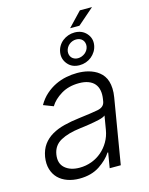

<svg xmlns="http://www.w3.org/2000/svg" viewBox="-131 -963 818 1057"><g transform="rotate(-15 278.0 -434.5)"><path d="M35.9 -152.3Q43 -192.8 63 -220.3Q83.1 -247.9 114 -266Q144.9 -284.1 185 -294.2Q225.1 -304.3 272.4 -310Q307.9 -314.3 334.5 -318.2Q361.2 -322.1 380.3 -325.6Q418.3 -332.7 423.7 -363.3L425.8 -376.1Q430.4 -403.8 426.1 -426.1Q421.9 -448.5 408.7 -464Q395.6 -479.4 373.6 -487.7Q351.6 -496.1 320.7 -496.1Q261.7 -496.1 218.8 -470.2Q175.4 -443.9 154.5 -409.1L98.4 -430.8Q117.5 -464.5 143.8 -487.7Q170.1 -511 200.1 -525.6Q230.1 -540.1 262.3 -546.5Q294.4 -552.9 325.3 -552.9Q340.9 -552.9 357.1 -551.1Q373.2 -549.4 389 -545.1Q404.8 -540.8 419.7 -533.9Q434.7 -527 447.4 -516.7Q460.2 -506.7 470 -492.9Q479.8 -479 485.3 -460.9Q490.8 -442.8 491.8 -420.3Q492.9 -397.7 488.3 -370.4L426.5 0H363.3L377.8 -86.3H373.9Q351.2 -50.1 304.3 -18.8Q257.1 12.4 188.9 12.4Q152 12.4 121.1 1.4Q90.2 -9.6 69.2 -30.5Q48.3 -51.5 39.1 -82.2Q29.8 -112.9 35.9 -152.3ZM121.4 -72.8Q152 -45.5 204.9 -45.5Q240.8 -45.5 273.3 -57.5Q305.8 -69.6 331.3 -91.4Q356.9 -113.3 374.3 -143.3Q391.7 -173.3 397.7 -209.2L410.9 -288Q400.9 -279.1 373.6 -272.7Q360.4 -269.5 345.7 -266.9Q331 -264.2 316.6 -261.9Q302.2 -259.6 288.7 -257.8Q275.2 -256 263.8 -254.6Q193.2 -246.1 150.6 -222.7Q107.6 -199.2 99.4 -149.5Q91.3 -99.8 121.4 -72.8ZM264.9 -686.4Q267.8 -705.6 277.2 -721.4Q286.6 -737.2 300.8 -748.4Q315 -759.6 332.6 -765.8Q350.1 -772 369 -772Q411.6 -772 436.8 -743.6Q462.4 -714.8 456 -676.5Q452.8 -657.3 443 -641.5Q433.2 -625.7 419.2 -614.3Q405.2 -603 387.6 -596.8Q370 -590.6 350.9 -590.6Q330.3 -590.6 313.6 -597.5Q296.9 -604.4 284.4 -619Q259.2 -648.4 264.9 -686.4ZM351.9 -630Q362.9 -630 373.4 -633.9Q383.9 -637.8 392.4 -644.5Q400.9 -651.3 406.8 -660.9Q412.6 -670.5 414.1 -681.5Q415.5 -692.1 412.8 -701.5Q410.2 -710.9 404.1 -717.9Q398.1 -724.8 388.8 -728.7Q379.6 -732.6 367.9 -732.6Q356.5 -732.6 346.2 -728.7Q335.9 -724.8 327.8 -718Q319.6 -711.3 314.1 -701.9Q308.6 -692.5 306.8 -681.5Q305.4 -670.8 307.9 -661.4Q310.4 -652 316.4 -645.1Q322.4 -638.1 331.5 -634.1Q340.6 -630 351.9 -630ZM352.3 -800.8 429.7 -882.1H498.9L405.5 -800.8Z"/></g></svg>

Font: Inter P Light
Style: Italic
Weight: 300
Italic angle: 9.39999°
Designer: Rasmus Andersson
Foundry: rsms
Version: Version 3.018;git-588b23468